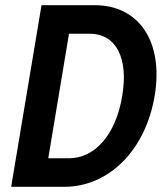

<svg xmlns="http://www.w3.org/2000/svg" viewBox="-20 -720 640 740"><path d="M23 0H228C400 0 541 -142 576 -350C611 -558 517 -700 345 -700H140ZM166 -110 246 -590H326C427 -590 476 -497 451 -350C427 -203 347 -110 246 -110Z"/></svg>

Font: CommitMono
Style: Bold Italic
Weight: 700
Monospace: yes
Designer: Eigil Nikolajsen
Foundry: Eigil Nikolajsen
Version: Version 1.143